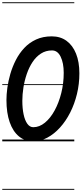

<svg xmlns="http://www.w3.org/2000/svg" viewBox="-25 -1250 722 1698"><path d="M269.5 0Q195.5 0 142.2 -44Q89 -88 60.5 -170Q32 -252 32 -365.5Q32 -413.5 40 -473.5Q48 -533.5 66.5 -596.8Q85 -660 115.2 -719.2Q145.5 -778.5 189.8 -825.8Q234 -873 294.5 -900.8Q355 -928.5 433 -928.5Q509 -928.5 563.5 -888.8Q618 -849 647.5 -775.5Q677 -702 677 -601.5Q677 -507 655.5 -418.5Q634 -330 595.5 -254.2Q557 -178.5 505.5 -121.8Q454 -65 394 -32.8Q334 -0.5 269.5 0ZM172.5 -358.5Q172.5 -291 183.8 -238.2Q195 -185.5 216.8 -155.2Q238.5 -125 269.5 -125Q323.5 -125 372.2 -165Q421 -205 458.2 -273.2Q495.5 -341.5 517 -427.5Q538.5 -513.5 538.5 -606Q538.5 -692.5 511.5 -748.2Q484.5 -804 435 -804Q380 -804 337 -776.2Q294 -748.5 263 -701.5Q232 -654.5 212 -596.2Q192 -538 182.2 -476.5Q172.5 -415 172.5 -358.5ZM269.5 0Q195.5 0 142.2 -44Q89 -88 60.5 -170Q32 -252 32 -365.5Q32 -413.5 40 -473.5Q48 -533.5 66.5 -596.8Q85 -660 115.2 -719.2Q145.5 -778.5 189.8 -825.8Q234 -873 294.5 -900.8Q355 -928.5 433 -928.5Q509 -928.5 563.5 -888.8Q618 -849 647.5 -775.5Q677 -702 677 -601.5Q677 -507 655.5 -418.5Q634 -330 595.5 -254.2Q557 -178.5 505.5 -121.8Q454 -65 394 -32.8Q334 -0.5 269.5 0ZM172.5 -358.5Q172.5 -291 183.8 -238.2Q195 -185.5 216.8 -155.2Q238.5 -125 269.5 -125Q323.5 -125 372.2 -165Q421 -205 458.2 -273.2Q495.5 -341.5 517 -427.5Q538.5 -513.5 538.5 -606Q538.5 -692.5 511.5 -748.2Q484.5 -804 435 -804Q380 -804 337 -776.2Q294 -748.5 263 -701.5Q232 -654.5 212 -596.2Q192 -538 182.2 -476.5Q172.5 -415 172.5 -358.5ZM-5 420.5H632V428.5H-5ZM-5 -16H632V0H-5ZM-5 -505.5H632V-497.5H-5ZM-5 -1230H632V-1222H-5Z"/></svg>

Font: Edu VIC WA NT Pre Guide
Style: Regular
Weight: 400
Designer: Tina and Corey Anderson, Eben Sorkin, Mirko Velimirovic
Foundry: Google for Education
Version: Version 1.000